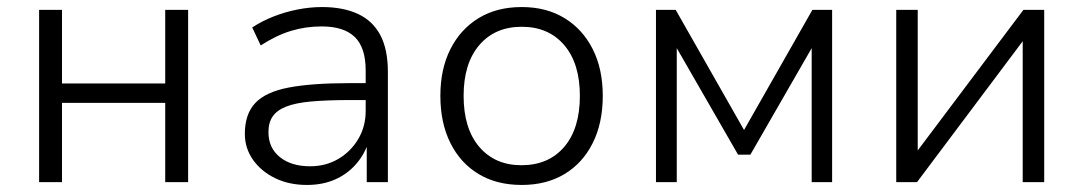

<svg xmlns="http://www.w3.org/2000/svg" viewBox="-20 -517 3075 545"><path d="M91 0V-489H156V-280H449V-489H514V0H449V-225H156V0Z M851 8Q801 8 761.5 -11Q722 -30 698.5 -63Q675 -96 675 -137Q675 -193 704.5 -224.5Q734 -256 799.5 -268.5Q865 -281 972 -281H1030V-233H975Q909 -233 864 -229Q819 -225 792.5 -214.5Q766 -204 754 -186.5Q742 -169 742 -142Q742 -97 774.5 -71Q807 -45 860 -45Q905 -45 940.5 -66Q976 -87 997 -122.5Q1018 -158 1018 -202V-317Q1018 -382 987 -412Q956 -442 893 -442Q848 -442 806.5 -429.5Q765 -417 720 -388L696 -439Q723 -457 756 -470Q789 -483 824.5 -490Q860 -497 894 -497Q954 -497 996 -477.5Q1038 -458 1059.5 -417.5Q1081 -377 1081 -313V0H1021V-114H1026Q1015 -79 990.5 -51Q966 -23 931 -7.5Q896 8 851 8Z M1461 8Q1390 8 1338.5 -23Q1287 -54 1258.5 -111Q1230 -168 1230 -245Q1230 -321 1258.5 -377.5Q1287 -434 1338.5 -465.5Q1390 -497 1461 -497Q1531 -497 1582.5 -465.5Q1634 -434 1662.5 -377.5Q1691 -321 1691 -245Q1691 -168 1662.5 -111Q1634 -54 1582.5 -23Q1531 8 1461 8ZM1460 -48Q1537 -48 1581.5 -100Q1626 -152 1626 -245Q1626 -337 1581.5 -389Q1537 -441 1461 -441Q1385 -441 1340.5 -389Q1296 -337 1296 -245Q1296 -152 1340.5 -100Q1385 -48 1460 -48Z M1842 0V-489H1898L2092 -148L2286 -489H2342V0H2284V-403H2297L2110 -78H2075L1888 -403H1901V0Z M2524 0V-489H2585V-70H2570L2885 -489H2944V0H2883V-420H2898L2583 0Z"/></svg>

Font: Nunito Sans 10pt Light
Style: Regular
Weight: 300
Designer: Vernon Adams
Foundry: Vernon Adams
Version: Version 3.101;gftools[0.9.27]